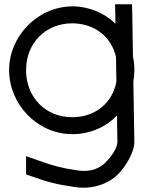

<svg xmlns="http://www.w3.org/2000/svg" viewBox="-20 -613 691 906"><path d="M23 -282C23 -441 155.9 -582 321.5 -583C400 -583 473.6 -551.3 524.8 -501.3L524 -552L523 -593H603L604 -554L607.4 -346.4C611.8 -325.5 614.1 -303.9 614 -282C614 -263.8 612.4 -245.8 609.3 -228.2L614 57C614 108 569 178 537 209C507 241 431.9 286 328.4 269C241 256 201.9 245 131.8 220L103 210V124L166.2 146C234.1 170 265.2 179 344.5 191C411.2 201 450.3 180 477.9 154V153C506 127 534 84 534 57L531.9 -68.6C481.2 -14.1 404.4 20.5 321.5 20C154.8 20 23 -122 23 -282ZM103 -282C103 -152 197.3 -59 321.5 -60C428.6 -60 510.5 -126.4 529.3 -227.5L527.4 -343.7C506.2 -439.1 426.7 -502.2 321.5 -503C196.2 -503 103 -411 103 -282Z"/></svg>

Font: Nordica Plus
Style: NordicaClassicLtExt
Weight: 300
Version: Version 1.01